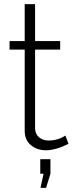

<svg xmlns="http://www.w3.org/2000/svg" viewBox="-20 -718 360 925"><path d="M310 -25Q248 6 201 6Q158 6 128.5 -19Q99 -44 99 -87V-479H26V-520H99V-698H149V-520H270V-479H149V-99Q150 -71 169 -56Q188 -41 214 -41Q259 -41 295 -65ZM175 187 190 119H174V49H223V119L202 187Z"/></svg>

Font: Raleway-v4020 Light
Style: Regular
Weight: 300
Designer: Matt McInerney, Pablo Impallari, Rodrigo Fuenzalida
Foundry: Matt McInerney, Pablo Impallari, Rodrigo Fuenzalida
Version: Version 4.020;PS 004.020;hotconv 1.0.88;makeotf.lib2.5.64775